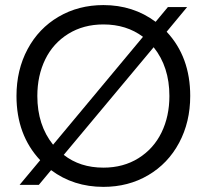

<svg xmlns="http://www.w3.org/2000/svg" viewBox="-20 -728 814 756"><path d="M387.2 -708Q504.4 -708 592.8 -642.1L641.1 -700.2H716.8L636.2 -603Q729 -503.9 729 -350.1Q729 -247.6 685.3 -165.8Q641.6 -84 563.5 -38.1Q485.4 7.8 387.2 7.8Q269.5 7.8 181.2 -58.1L132.8 0H57.1L138.2 -97.2Q44.9 -196.8 44.9 -350.1Q44.9 -452.6 88.6 -534.4Q132.3 -616.2 210.7 -662.1Q289.1 -708 387.2 -708ZM127 -350.1Q127 -235.4 189 -158.2L543 -583Q478 -631.8 387.2 -631.8Q308.6 -631.8 248.8 -594.7Q189 -557.6 158 -493.9Q127 -430.2 127 -350.1ZM231 -118.2Q294.9 -67.9 387.2 -67.9Q465.8 -67.9 525.4 -105.2Q585 -142.6 616 -206.3Q647 -270 647 -350.1Q647 -464.8 585 -542Z"/></svg>

Font: TASA Explorer
Style: Regular
Weight: 400
Designer: Weizhong Zhang
Foundry: Local Remote
Version: Version 1.000;Glyphs 3.1.2 (3151)